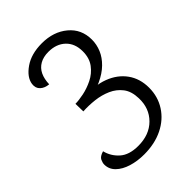

<svg xmlns="http://www.w3.org/2000/svg" viewBox="-190 -706 807 807"><g transform="rotate(-45 213.0 -302.5)"><path d="M209 -620Q278 -620 323.5 -582Q369 -544 369 -482Q369 -453 357.5 -425.5Q346 -398 322 -374.5Q298 -351 261 -334Q224 -317 173 -309V-332Q240 -339 290 -320Q340 -301 368 -262Q396 -223 396 -169Q396 -116 369 -74Q342 -32 294 -8.5Q246 15 183 15Q143 15 109 4.5Q75 -6 54.5 -26Q34 -46 34 -74Q34 -84 40 -97Q46 -110 70 -117Q79 -80 108 -54Q137 -28 191 -28Q257 -28 296.5 -67.5Q336 -107 334 -168Q333 -210 313.5 -235.5Q294 -261 263.5 -274.5Q233 -288 198 -292Q163 -296 130 -294L129 -340Q149 -340 178.5 -346Q208 -352 237.5 -366.5Q267 -381 287 -407.5Q307 -434 307 -474Q307 -521 278.5 -548Q250 -575 203 -575Q173 -575 152 -563Q131 -551 120.5 -529Q110 -507 109 -476Q85 -478 70.5 -491.5Q56 -505 59 -528Q64 -563 105 -591.5Q146 -620 209 -620Z"/></g></svg>

Font: Karma Variable Light
Style: Regular
Weight: 300
Designer: Joana Correia
Foundry: Indian Type Foundry
Version: Version 3.000